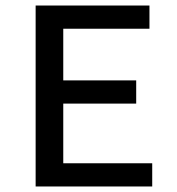

<svg xmlns="http://www.w3.org/2000/svg" viewBox="-20 -675 640 695"><path d="M109 0V-655H521V-571H209V-384H473V-300H209V-84H531V0Z"/></svg>

Font: Source Code Pro Medium
Style: Regular
Weight: 500
Monospace: yes
Designer: Paul D. Hunt, Teo Tuominen
Foundry: Adobe Systems Incorporated
Version: Version 2.030;PS 1.000;hotconv 16.6.51;makeotf.lib2.5.65220